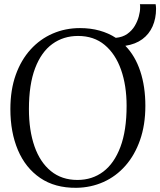

<svg xmlns="http://www.w3.org/2000/svg" viewBox="-20 -885 764 916"><path d="M344.5 11Q242 12 171.8 -36Q101.5 -84 65.5 -169Q29.5 -254 29.5 -364.5Q29.5 -456 55 -527.5Q80.5 -599 126 -649Q171.5 -699 231.8 -725Q292 -751 361.5 -751Q412 -751 455 -739Q498 -727 532.5 -704.5Q565 -707.5 587.2 -723.2Q609.5 -739 622.8 -761.2Q636 -783.5 642.2 -806.8Q648.5 -830 648.5 -848Q648.5 -853.5 648.5 -857.8Q648.5 -862 647.5 -865H722.5Q723.5 -859 724 -853.8Q724.5 -848.5 724.5 -843Q724.5 -797 708 -759.5Q691.5 -722 659 -698Q626.5 -674 578 -666.5Q625 -618.5 649.2 -545.2Q673.5 -472 673.5 -380Q673.5 -289 648.2 -217Q623 -145 578.2 -94.2Q533.5 -43.5 473.8 -16.8Q414 10 344.5 11ZM349.5 -26.5Q420 -26.5 472.5 -66Q525 -105.5 554.5 -184Q584 -262.5 584 -380Q584 -477 557.5 -552.2Q531 -627.5 479.5 -670.5Q428 -713.5 352.5 -713.5Q282.5 -713.5 229.8 -675.2Q177 -637 147.5 -559.5Q118 -482 118 -364.5Q118 -263 144.5 -187Q171 -111 222.8 -68.8Q274.5 -26.5 349.5 -26.5Z"/></svg>

Font: Merriweather 72pt Light
Style: Regular
Weight: 300
Version: Version 2.100